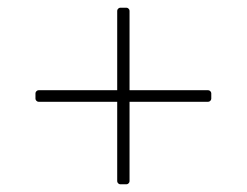

<svg xmlns="http://www.w3.org/2000/svg" viewBox="-20 -575 640 498"><path d="M292 -97Q289 -97 286.5 -99.5Q284 -102 284 -105V-311H80Q77 -311 74.5 -313.5Q72 -316 72 -319V-333Q72 -336 74.5 -338.5Q77 -341 80 -341H284V-547Q284 -550 286.5 -552.5Q289 -555 292 -555H308Q311 -555 313.5 -552.5Q316 -550 316 -547V-341H520Q523 -341 525.5 -338.5Q528 -336 528 -333V-319Q528 -316 525.5 -313.5Q523 -311 520 -311H316V-105Q316 -102 313.5 -99.5Q311 -97 308 -97Z"/></svg>

Font: LINE Seed Sans TH App Thin
Style: Regular
Weight: 250
Designer: Dalton Maag Ltd | Thai characters by Cadson Demak Co.,Ltd.
Foundry: Dalton Maag Ltd
Version: Version 1.003